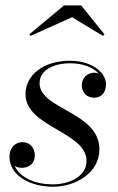

<svg xmlns="http://www.w3.org/2000/svg" viewBox="-20 -700 449 730"><path d="M254 -634.5 371.5 -563.5 377 -569.5 288.5 -679.5H223.5L91.5 -569.5L97 -564ZM358 -132C358 -275 130.5 -283.5 130.5 -383.5C130.5 -439 194 -459.5 245 -459.5C297 -459.5 334.5 -443 355 -420.5C349.5 -422.5 344 -423.5 338 -423.5C310.5 -423.5 291 -402 291 -376.5C291 -344 313.5 -328.5 338 -328.5C361.5 -328.5 383 -344 383 -380C383 -422 333 -469 245 -469C147 -469 77 -416 77 -342C77 -216 309 -199.5 309 -88C309 -25 236.5 1 181 1C116.5 1 56.5 -23 36 -69C44 -64 54 -62 64.5 -62C89.5 -62 112.5 -78.5 112.5 -109C112.5 -138.5 93.5 -159.5 66 -159.5C34.5 -159.5 16 -134.5 16 -105C16 -30.5 97.5 10 181.5 10C268 10 358 -43 358 -132Z"/></svg>

Font: Bodoni* 24pt
Style: Italic
Weight: 400
Italic angle: -13°
Version: Version 2.3